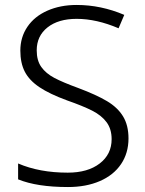

<svg xmlns="http://www.w3.org/2000/svg" viewBox="-20 -744 586 774"><path d="M53 -21V-85Q139 -48 253 -48Q334 -48 382 -85Q430 -122 430 -183Q430 -224 409.5 -251.5Q389 -279 351.5 -298Q314 -317 251 -339Q180 -365 139 -392.5Q98 -420 80 -455Q62 -490 62 -540Q62 -594 90.5 -636Q119 -678 171 -701Q223 -724 289 -724Q387 -724 481 -684L458 -630Q369 -668 289 -668Q215 -668 171.5 -633.5Q128 -599 128 -541Q128 -500 146.5 -474Q165 -448 199 -430Q233 -412 296 -389Q368 -362 411 -336.5Q454 -311 476 -275Q498 -239 498 -186Q498 -127 468 -82.5Q438 -38 382.5 -14Q327 10 254 10Q129 10 53 -21Z"/></svg>

Font: OpenSansMMV
Style: Light
Weight: 300
Foundry: Ascender Corporation
Version: Version 4.001